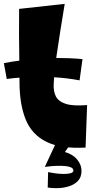

<svg xmlns="http://www.w3.org/2000/svg" viewBox="-23 -763 501 994"><path d="M420 1Q291 8 216 -29.5Q141 -67 109.5 -145.5Q78 -224 78 -339Q78 -349 78 -361Q44 -359 12 -354L-3 -436Q36 -444 77 -449Q76 -512 75.5 -582.5Q75 -653 76 -717L312 -743Q300 -669 288.5 -598Q277 -527 268 -463Q340 -463 404 -457L389 -347Q326 -359 257 -363Q256 -344 255 -327Q253 -291 266 -264.5Q279 -238 317 -225.5Q355 -213 428 -219ZM209 101 265 -19 347 -24 313 24Q355 36 377 63.5Q399 91 399 121Q399 154 381 173Q363 192 335.5 201Q308 210 278 211Q248 212 224 208L226 128Q239 131 260.5 134Q282 137 304 137.5Q326 138 341.5 134Q357 130 357 120Q357 107 339 101.5Q321 96 295.5 95.5Q270 95 245.5 97Q221 99 209 101Z"/></svg>

Font: Marhey ExtraBold
Style: Regular
Weight: 800
Designer: Nur Syamsi & Bustanul Arifin
Foundry: Namelatype
Version: Version 1.000; ttfautohint (v1.8.4.7-5d5b)